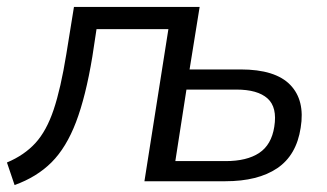

<svg xmlns="http://www.w3.org/2000/svg" viewBox="-29 -522 943 553"><path d="M13 11 -9 -54Q41 -75 73 -110Q105 -145 125.5 -206Q146 -267 162 -366L184 -502H546L517 -322H664Q764 -322 807 -277.5Q850 -233 837 -154Q825 -75 769.5 -37.5Q714 0 620 0H387L456 -438H249L237 -359Q218 -244 190 -170.5Q162 -97 119.5 -54.5Q77 -12 13 11ZM476 -58H621Q682 -58 717.5 -81.5Q753 -105 761 -157Q770 -213 741.5 -238.5Q713 -264 652 -264H508Z"/></svg>

Font: Mulish
Style: Italic
Weight: 400
Italic angle: -9°
Designer: Vernon Adams
Foundry: Vernon Adams
Version: Version 3.603; ttfautohint (v1.8.3)